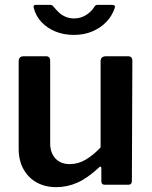

<svg xmlns="http://www.w3.org/2000/svg" viewBox="-20 -762 628 792"><path d="M268 -85Q303 -85 334.5 -104Q366 -123 395 -154V-510Q395 -530 418 -530H508Q526 -530 526 -511L524 -16Q524 0 510 0H412Q398 0 398 -15V-68Q398 -73 395.5 -74.5Q393 -76 388 -71Q341 -27 299 -8.5Q257 10 212 10Q167 10 132 -9Q97 -28 77 -64Q57 -100 57 -148V-509Q57 -530 78 -530H170Q187 -530 187 -511V-170Q187 -132 208.5 -108.5Q230 -85 268 -85ZM442 -742Q458 -742 453 -728Q442 -696 418.5 -671.5Q395 -647 361 -632.5Q327 -618 285 -618Q244 -618 210 -631.5Q176 -645 152 -670Q128 -695 119 -730Q118 -734 119.5 -738Q121 -742 127 -742H185Q193 -742 196 -739.5Q199 -737 204 -731Q212 -721 223 -710.5Q234 -700 250 -693Q266 -686 285 -686Q313 -686 335 -700Q357 -714 368 -732Q372 -739 375.5 -740.5Q379 -742 383 -742Z"/></svg>

Font: Libre Franklin SemiBold
Style: Regular
Weight: 600
Designer: Pablo Impallari, Rodrigo Fuenzalida, Nhung Nguyen
Foundry: Impallari Type
Version: Version 3.000